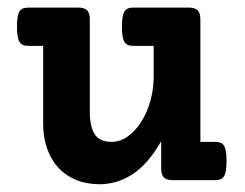

<svg xmlns="http://www.w3.org/2000/svg" viewBox="-20 -471 640 502"><path d="M55.2 -351.1Q46.9 -351.1 41 -353Q35.2 -355 31.5 -360.6Q27.8 -366.2 26.1 -376Q24.4 -385.7 24.4 -401.4Q24.4 -417 26.1 -426.8Q27.8 -436.5 31.5 -441.9Q35.2 -447.3 41 -449.2Q46.9 -451.2 55.2 -451.2H184.1Q200.7 -451.2 207.8 -444.1Q214.8 -437 214.8 -420.4V-177.2Q214.8 -141.1 227.3 -120.6Q239.7 -100.1 272 -100.1Q293.9 -100.1 313.7 -114Q333.5 -127.9 348.6 -151.4Q363.8 -174.8 372.8 -205.8Q381.8 -236.8 381.8 -271.5V-351.1H329.6Q321.3 -351.1 315.4 -353Q309.6 -355 305.9 -360.6Q302.2 -366.2 300.5 -376Q298.8 -385.7 298.8 -401.4Q298.8 -417 300.5 -426.8Q302.2 -436.5 305.9 -441.9Q309.6 -447.3 315.4 -449.2Q321.3 -451.2 329.6 -451.2H473.1Q489.7 -451.2 496.8 -444.1Q503.9 -437 503.9 -420.4V-100.1H541.5Q549.8 -100.1 555.7 -98.1Q561.5 -96.2 565.2 -90.8Q568.8 -85.4 570.6 -75.7Q572.3 -65.9 572.3 -50.3Q572.3 -34.7 570.6 -24.9Q568.8 -15.1 565.2 -9.5Q561.5 -3.9 555.7 -2Q549.8 0 541.5 0H432.1Q415.5 0 408.4 -7.1Q401.4 -14.2 401.4 -30.8V-101.6Q367.2 -42 326.7 -15.6Q286.1 10.7 240.2 10.7Q206.5 10.7 179.2 -0.5Q151.9 -11.7 132.8 -32.2Q113.8 -52.7 103.3 -82.3Q92.8 -111.8 92.8 -148.4V-351.1Z"/></svg>

Font: Courier Prime
Style: Bold
Weight: 700
Monospace: yes
Designer: Alan Dague-Greene
Foundry: Quote-Unquote Apps
Version: Version 1.202